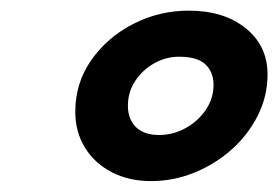

<svg xmlns="http://www.w3.org/2000/svg" viewBox="-20 -776 510 352"><path d="M257 -444Q216 -444 184.5 -460.5Q153 -477 135.5 -505.8Q118 -534.5 118 -571Q118 -624 147.5 -666Q177 -708 224.5 -732.2Q272 -756.5 326 -756.5Q390.5 -756.5 430.5 -724.2Q470.5 -692 470.5 -639.5Q470.5 -600 452.8 -564.5Q435 -529 404.8 -502Q374.5 -475 336.2 -459.5Q298 -444 257 -444ZM272 -528.5Q297 -528.5 320 -541Q343 -553.5 357.2 -574.5Q371.5 -595.5 371.5 -620.5Q371.5 -643.5 356.8 -657.8Q342 -672 308.5 -672Q284 -672 262.8 -660Q241.5 -648 228 -627.8Q214.5 -607.5 214.5 -582Q214.5 -557.5 229.2 -543Q244 -528.5 272 -528.5Z"/></svg>

Font: Grandstander Thin Medium
Style: Italic
Weight: 500
Italic angle: -15°
Version: Version 1.200